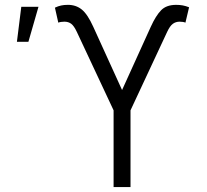

<svg xmlns="http://www.w3.org/2000/svg" viewBox="-20 -755 836 775"><path d="M438.5 0V-309.6L290 -626.5Q278.8 -650.4 267.6 -658.9Q256.3 -667.5 239.7 -667.5Q233.4 -667.5 226.6 -666.5Q219.7 -665.5 215.3 -663.6L201.7 -724.1Q215.3 -730.5 227.1 -732.9Q238.8 -735.4 252.9 -735.4Q286.1 -735.8 309.8 -716.8Q333.5 -697.8 356.4 -647L472.7 -391.6L588.9 -647.5Q608.9 -691.4 630.1 -713.4Q651.4 -735.4 690.9 -735.4Q705.6 -735.4 717.5 -733.2Q729.5 -731 743.2 -725.6L728.5 -663.6Q724.6 -665.5 718 -666.5Q711.4 -667.5 705.1 -667.5Q689.5 -667.5 677.7 -658.9Q666 -650.4 654.8 -626.5L506.8 -309.6V0ZM48.3 -586.4 65.9 -727.5H135.3L94.7 -586.4Z"/></svg>

Font: Inter 17pt Light
Style: Regular
Weight: 300
Version: Version 4.001;git-66647c0bb